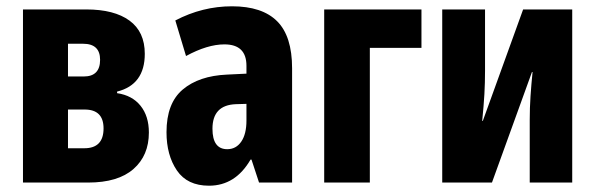

<svg xmlns="http://www.w3.org/2000/svg" viewBox="-20 -580 1891 610"><path d="M53 0V-550H254Q343 -550 391.5 -514.5Q440 -479 440 -409Q440 -311 352 -289V-284Q400 -277 426.5 -244Q453 -211 453 -159Q453 -86 404 -43Q355 0 260 0ZM196 -337H246Q298 -337 298 -390Q298 -441 244 -441H196ZM196 -109H248Q309 -109 309 -172Q309 -232 249 -232H196Z M644 10Q575 10 542 -38.5Q509 -87 509 -160Q509 -252 560.5 -295.5Q612 -339 701 -343L763 -346V-371Q763 -439 693 -439Q639 -439 571 -402L537 -515Q623 -560 717 -560Q813 -560 860.5 -512.5Q908 -465 908 -363V0H803L779 -73H776Q728 10 644 10ZM702 -106Q730 -106 746.5 -130Q763 -154 763 -197V-250L729 -249Q655 -246 655 -171Q655 -106 702 -106Z M1010 0V-550H1319V-428H1155V0Z M1385 0V-550H1521V-356Q1521 -317 1519 -281.5Q1517 -246 1512 -196H1514L1642 -550H1798V0H1663V-199Q1663 -237 1665.5 -274.5Q1668 -312 1672 -351H1670L1543 0Z"/></svg>

Font: Noto Sans ExtraCondensed ExtraBold
Style: Regular
Weight: 800
Width: 2
Designer: Monotype Design Team
Foundry: Monotype Imaging Inc.
Version: Version 2.013; ttfautohint (v1.8.4.7-5d5b)